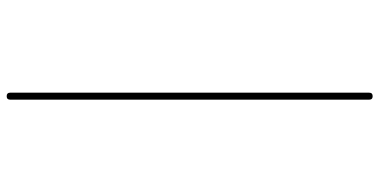

<svg xmlns="http://www.w3.org/2000/svg" viewBox="-284 -566 1069 540"><g transform="rotate(90 250.0 -295.5)"><path d="M240.2 210V-799.8Q240.2 -809.6 250 -809.6Q259.8 -809.6 259.8 -799.8V210Q259.8 219.7 250 219.7Q240.2 219.7 240.2 210Z"/></g></svg>

Font: Rounded Mgen+ 1mn thin
Style: Regular
Weight: 100
Designer: [Source Han Sans]
Ryoko NISHIZUKA  (kana & ideographs); Paul D. Hunt (Latin, Greek & Cyrillic); Wenlong ZHANG  (bopomofo
Version: Version 1.059.20150602